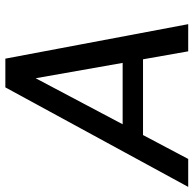

<svg xmlns="http://www.w3.org/2000/svg" viewBox="-40 -718 740 735"><g transform="rotate(-90 330.5 -350.0)"><path d="M-17 0 364 -700H474L606 0H502L399 -584L90 0ZM114 -173 154 -251H514L527 -173Z"/></g></svg>

Font: DM Sans 20pt Medium
Style: Italic
Weight: 500
Italic angle: -10°
Version: Version 4.004;gftools[0.9.30]